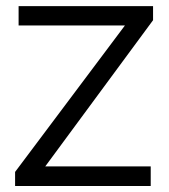

<svg xmlns="http://www.w3.org/2000/svg" viewBox="-20 -620 562 640"><path d="M30.3 0Q142.6 0 482.4 0Q482.4 -16.6 482.4 -65.4Q394.5 -65.4 130.9 -65.4Q220.7 -186.5 490.2 -552.7Q490.2 -564.5 490.2 -599.6Q377.9 -599.6 42 -599.6Q42 -584 42 -535.2Q130.9 -535.2 396.5 -535.2Q304.7 -413.1 30.3 -46.9Q30.3 -35.2 30.3 0Z"/></svg>

Font: TextaAlt
Style: Regular
Weight: 400
Designer: Daniel Hernandez & Miguel Hernandez
Version: Version 1.005;com.myfonts.easy.latinotype.texta.alt-regular.